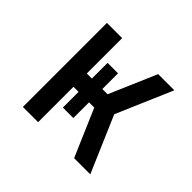

<svg xmlns="http://www.w3.org/2000/svg" viewBox="-128 -693 856 856"><g transform="rotate(45 300.0 -265.0)"><path d="M104 0V-530H200V-307H232V-406H298V-307H331L427 -530H529L415 -265L529 0H427L331 -223H298V-124H232V-223H200V0Z"/></g></svg>

Font: Iosevka Curly Medium Extended
Style: Regular
Weight: 500
Width: 7
Monospace: yes
Designer: Belleve Invis
Foundry: Belleve Invis
Version: Version 11.1.0; ttfautohint (v1.8.3)